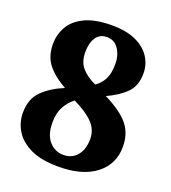

<svg xmlns="http://www.w3.org/2000/svg" viewBox="-134 -823 828 932"><g transform="rotate(20 279.5 -357.0)"><path d="M273 10Q186 10 131 -16Q76 -42 49.5 -84.5Q23 -127 23 -178Q23 -250 65.5 -291.5Q108 -333 174 -360Q114 -393 80 -435Q46 -477 46 -541Q46 -590 69.5 -631.5Q93 -673 146 -698.5Q199 -724 286 -724Q360 -724 409 -701.5Q458 -679 483 -641Q508 -603 508 -556Q508 -493 472.5 -456.5Q437 -420 374 -391Q462 -347 499 -301Q536 -255 536 -188Q536 -98 467 -44Q398 10 273 10ZM306 -426Q333 -444 348.5 -473.5Q364 -503 364 -554Q364 -597 342.5 -629.5Q321 -662 282 -662Q245 -662 226 -633.5Q207 -605 207 -558Q207 -507 233.5 -477Q260 -447 306 -426ZM278 -52Q321 -52 347.5 -83.5Q374 -115 374 -169Q374 -217 340 -252Q306 -287 239 -319Q210 -297 192 -264Q174 -231 174 -182Q174 -119 203.5 -85.5Q233 -52 278 -52Z"/></g></svg>

Font: Noto Serif Tamil ExtraBold
Style: Regular
Weight: 800
Designer: Indian Type Foundry, Tom Grace, and the Monotype Design Team
Foundry: Monotype Imaging Inc.
Version: Version 2.004; ttfautohint (v1.8.4.7-5d5b)